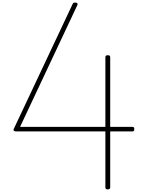

<svg xmlns="http://www.w3.org/2000/svg" viewBox="-20 -1440 1116 1474"><path d="M807 14Q797 14 793 10Q789 6 789 -1V-431H104Q94 -431 87.5 -435.5Q81 -440 86 -451L537 -1408Q540 -1416 546 -1418.5Q552 -1421 561 -1420Q569 -1419 572 -1416.5Q575 -1414 575.5 -1409Q576 -1404 573 -1399L134 -466H789V-1001Q789 -1016 807 -1016Q818 -1016 822 -1012.5Q826 -1009 826 -1001V-466H996Q1004 -466 1007.5 -462Q1011 -458 1011 -448Q1011 -438 1007.5 -434.5Q1004 -431 996 -431H826V-1Q826 14 807 14Z"/></svg>

Font: Playwrite BE WAL Thin
Style: Regular
Weight: 250
Version: Version 1.002